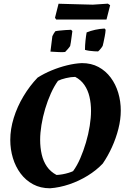

<svg xmlns="http://www.w3.org/2000/svg" viewBox="-20 -1001 683 1033"><path d="M249.3 12Q197.9 12 158.1 -9.4Q118.3 -30.8 90.9 -67.4Q63.5 -104.1 49.4 -150.7Q35.3 -197.4 35.3 -248.4Q35.3 -306.3 54 -366.7Q72.7 -427.1 106.3 -483.2Q139.9 -539.2 182.3 -583.4Q216.8 -605.3 257.5 -622.2Q298.2 -639 340.5 -649.5Q382.7 -659.9 420.6 -661.5Q471.1 -661.5 509.9 -640.6Q548.8 -619.7 575.7 -583.5Q602.6 -547.2 616.2 -501.6Q629.8 -455.9 629.8 -405.8Q629.8 -358.4 617 -307.9Q604.2 -257.4 582.5 -209.6Q560.8 -161.8 532.8 -120.9Q498.9 -84.9 451.9 -55.9Q404.9 -26.9 352.6 -9.3Q300.3 8.3 249.3 12ZM284.1 -59.7Q299 -60.2 316.5 -63.3Q334 -66.4 349.5 -71.3Q364.9 -76.1 373.2 -80.3Q394.4 -109 411.8 -149.1Q429.1 -189.1 442.4 -234.1Q455.7 -279.1 462.7 -323.2Q469.7 -367.3 469.7 -404.3Q469.7 -444.8 461.4 -480.3Q453.2 -515.8 434.4 -543.4Q415.6 -571.1 384.7 -587.3Q362.1 -587.3 334.9 -580.8Q307.8 -574.4 292 -566.2Q271.3 -537.5 253.7 -498.4Q236.1 -459.3 223 -415.5Q210 -371.7 203 -328.5Q196 -285.4 196 -248.5Q196 -207 204.5 -170Q213 -133.1 232.3 -105Q251.7 -76.9 284.1 -59.7ZM251.4 -723.3 261.7 -806.2Q264.7 -812.6 268.9 -820Q273.1 -827.5 277.5 -832.8Q284.4 -834.8 299.2 -836.3Q314 -837.8 331.5 -839.2Q349 -840.7 362.3 -840.7L369.3 -833.7Q368.3 -824.2 365.8 -806.8Q363.4 -789.3 361.2 -773.6Q359 -757.9 357.5 -753.5Q354 -747.6 344.8 -736.9Q335.7 -726.3 330.4 -721.4Q317 -719.5 294.1 -720.9Q271.2 -722.2 251.4 -723.3ZM437.2 -732.8Q437.2 -755.4 439.9 -782Q442.7 -808.6 446.1 -826.6Q467.6 -835.4 492.5 -840.8Q517.4 -846.1 542.7 -847.6L548.3 -841Q547.3 -823.8 543.5 -805.1Q539.8 -786.4 536.8 -772.4Q533.9 -758.4 532.4 -754Q530.9 -751 526 -744.3Q521.1 -737.7 515.7 -731.8Q510.3 -726 507.8 -724.4Q500.9 -724.4 487.3 -725.1Q473.7 -725.9 459.9 -727.8Q446.1 -729.8 437.2 -732.8ZM282.3 -895.9 275.9 -905.4 295 -980.9Q323.7 -979.9 358.3 -979.1Q392.8 -978.3 425.2 -977.3Q457.6 -976.3 479.6 -975.9L560.6 -981.3L572.6 -972.9L553 -895.9Z"/></svg>

Font: Labrada
Style: Italic
Weight: 400
Italic angle: -7°
Designer: Mercedes Jáuregui
Foundry: Omnibus-Type Team
Version: Version 1.000